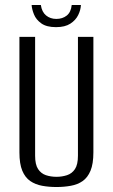

<svg xmlns="http://www.w3.org/2000/svg" viewBox="-20 -739 453 771"><path d="M207 12Q176 12 149 7Q122 2 101.5 -12Q81 -26 69.5 -53.5Q58 -81 58 -127V-591H121V-114Q121 -78 133 -60Q145 -42 164.5 -35.5Q184 -29 207 -29Q229 -29 249 -35.5Q269 -42 281 -60Q293 -78 293 -114V-591H355V-127Q355 -81 343.5 -53.5Q332 -26 312 -12Q292 2 264.5 7Q237 12 207 12ZM205 -630Q167 -630 146 -645Q125 -660 116.5 -681Q108 -702 107 -719H144Q148 -691 165 -677Q182 -663 206 -663Q231 -663 248 -676.5Q265 -690 268 -719H305Q304 -699 294 -678.5Q284 -658 262.5 -644Q241 -630 205 -630Z"/></svg>

Font: Alumni Sans
Style: Regular
Weight: 400
Designer: Robert E. Leuschke
Foundry: Robert E. Leuschke
Version: Version 1.018